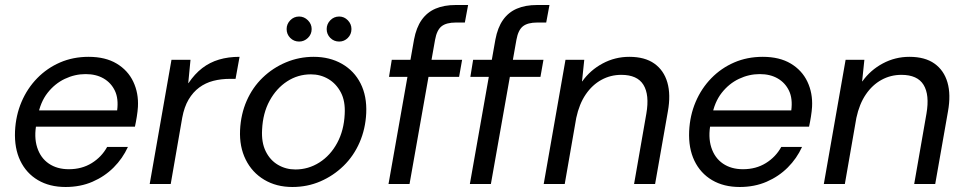

<svg xmlns="http://www.w3.org/2000/svg" viewBox="-20 -735 3852 767"><path d="M242 12Q178 12 131.5 -15.5Q85 -43 61 -93Q37 -143 40 -211Q43 -274 66 -328Q89 -382 128.5 -422.5Q168 -463 220 -485.5Q272 -508 334 -508Q401 -508 446 -481Q491 -454 512.5 -408.5Q534 -363 531 -308Q530 -291 526.5 -269Q523 -247 519 -229H105L116 -294H448Q454 -341 439 -372.5Q424 -404 394 -421.5Q364 -439 322 -439Q279 -439 239 -420Q199 -401 170 -364Q141 -327 131 -271L126 -243Q115 -188 128.5 -146Q142 -104 175 -81.5Q208 -59 255 -59Q307 -59 346.5 -83.5Q386 -108 408 -148H491Q470 -102 434 -66Q398 -30 349.5 -9Q301 12 242 12Z M578 0 665 -496H741L732 -403H733Q758 -440 788 -463Q818 -486 855 -497Q892 -508 937 -508L921 -420H899Q863 -420 832 -412Q801 -404 776 -385.5Q751 -367 733.5 -337.5Q716 -308 708 -265L662 0Z M1148 12Q1084 12 1035.5 -17Q987 -46 961.5 -97.5Q936 -149 939 -215Q942 -279 965.5 -332.5Q989 -386 1029.5 -425Q1070 -464 1122.5 -486Q1175 -508 1233 -508Q1297 -508 1346 -480Q1395 -452 1420.5 -401.5Q1446 -351 1443 -283Q1440 -220 1416.5 -166Q1393 -112 1352.5 -72.5Q1312 -33 1260 -10.5Q1208 12 1148 12ZM1160 -58Q1212 -58 1256 -86Q1300 -114 1327 -164Q1354 -214 1357 -279Q1360 -331 1341.5 -366Q1323 -401 1291.5 -419.5Q1260 -438 1222 -438Q1170 -438 1127 -410Q1084 -382 1057 -332.5Q1030 -283 1027 -217Q1024 -166 1041.5 -130.5Q1059 -95 1090.5 -76.5Q1122 -58 1160 -58ZM1175 -569Q1154 -569 1139.5 -583.5Q1125 -598 1125 -619Q1125 -639 1139.5 -654Q1154 -669 1175 -669Q1195 -669 1210 -654Q1225 -639 1225 -619Q1225 -598 1210 -583.5Q1195 -569 1175 -569ZM1335 -569Q1314 -569 1299.5 -583.5Q1285 -598 1285 -619Q1285 -639 1299.5 -654Q1314 -669 1335 -669Q1355 -669 1369.5 -654Q1384 -639 1384 -619Q1384 -598 1369.5 -583.5Q1355 -569 1335 -569Z M1532 0 1634 -577Q1643 -625 1664.5 -655.5Q1686 -686 1720 -700.5Q1754 -715 1800 -715H1850L1837 -645H1801Q1763 -645 1744 -630Q1725 -615 1718 -576L1616 0ZM1534 -428 1545 -496H1826L1814 -428Z M1857 0 1959 -577Q1968 -625 1989.5 -655.5Q2011 -686 2045 -700.5Q2079 -715 2125 -715H2175L2162 -645H2126Q2088 -645 2069 -630Q2050 -615 2043 -576L1941 0ZM1859 -428 1870 -496H2151L2139 -428Z M2152 0 2239 -496H2314L2305 -410H2306Q2338 -455 2387.5 -481.5Q2437 -508 2494 -508Q2556 -508 2594 -481Q2632 -454 2646 -405.5Q2660 -357 2648 -290L2597 0H2513L2562 -281Q2575 -356 2550.5 -396Q2526 -436 2462 -436Q2419 -436 2382.5 -416Q2346 -396 2320 -358Q2294 -320 2282 -264L2236 0Z M2935 12Q2871 12 2824.5 -15.5Q2778 -43 2754 -93Q2730 -143 2733 -211Q2736 -274 2759 -328Q2782 -382 2821.5 -422.5Q2861 -463 2913 -485.5Q2965 -508 3027 -508Q3094 -508 3139 -481Q3184 -454 3205.5 -408.5Q3227 -363 3224 -308Q3223 -291 3219.5 -269Q3216 -247 3212 -229H2798L2809 -294H3141Q3147 -341 3132 -372.5Q3117 -404 3087 -421.5Q3057 -439 3015 -439Q2972 -439 2932 -420Q2892 -401 2863 -364Q2834 -327 2824 -271L2819 -243Q2808 -188 2821.5 -146Q2835 -104 2868 -81.5Q2901 -59 2948 -59Q3000 -59 3039.5 -83.5Q3079 -108 3101 -148H3184Q3163 -102 3127 -66Q3091 -30 3042.5 -9Q2994 12 2935 12Z M3271 0 3358 -496H3433L3424 -410H3425Q3457 -455 3506.5 -481.5Q3556 -508 3613 -508Q3675 -508 3713 -481Q3751 -454 3765 -405.5Q3779 -357 3767 -290L3716 0H3632L3681 -281Q3694 -356 3669.5 -396Q3645 -436 3581 -436Q3538 -436 3501.5 -416Q3465 -396 3439 -358Q3413 -320 3401 -264L3355 0Z"/></svg>

Font: DM Sans 28pt
Style: Italic
Weight: 400
Italic angle: -10°
Version: Version 4.004;gftools[0.9.30]